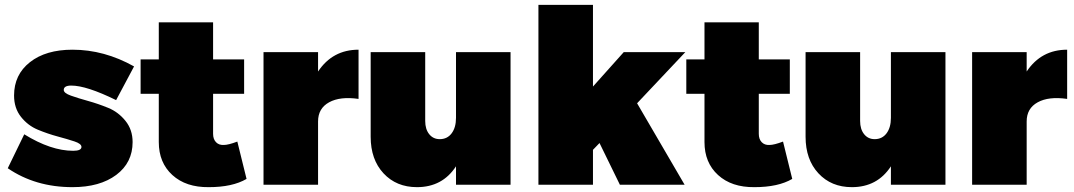

<svg xmlns="http://www.w3.org/2000/svg" viewBox="-20 -762 4432 792"><path d="M459 -349Q337 -409 274 -409Q243 -409 243 -391Q243 -378 272.5 -367.5Q302 -357 343.5 -345.5Q385 -334 426.5 -317Q468 -300 497.5 -263.5Q527 -227 527 -176Q527 -91 459.5 -40.5Q392 10 279 10Q126 10 12 -68L80 -208Q190 -140 282 -140Q316 -140 316 -156Q316 -169 287.5 -178.5Q259 -188 218 -199Q177 -210 136 -227Q95 -244 66.5 -280Q38 -316 38 -368Q38 -454 103.5 -505.5Q169 -557 279 -557Q410 -557 533 -488Z M959 -178 997 -24Q939 10 841 10Q747 11 691 -40Q635 -91 635 -176V-375H560V-517H635V-670H859V-517H987V-375H859V-210Q859 -188 871 -175.5Q883 -163 903 -164Q922 -164 959 -178Z M1292 -467Q1352 -557 1459 -557V-354Q1383 -365 1337.5 -340Q1292 -315 1292 -261V0H1067V-547H1292Z M1861 -547H2086V0H1861V-76Q1805 10 1700 10Q1615 10 1562 -47Q1509 -104 1509 -198V-547H1734V-263Q1734 -229 1750.5 -208.5Q1767 -188 1794 -188Q1825 -188 1843 -212Q1861 -236 1861 -276Z M2807 -547 2608 -336 2804 0H2537L2453 -172L2426 -144V0H2201V-742H2426V-405L2553 -547Z M3210 -178 3248 -24Q3190 10 3092 10Q2998 11 2942 -40Q2886 -91 2886 -176V-375H2811V-517H2886V-670H3110V-517H3238V-375H3110V-210Q3110 -188 3122 -175.5Q3134 -163 3154 -164Q3173 -164 3210 -178Z M3655 -547H3880V0H3655V-76Q3599 10 3494 10Q3409 10 3356 -47Q3303 -104 3303 -198V-547H3528V-263Q3528 -229 3544.5 -208.5Q3561 -188 3588 -188Q3619 -188 3637 -212Q3655 -236 3655 -276Z M4215 -467Q4275 -557 4382 -557V-354Q4306 -365 4260.5 -340Q4215 -315 4215 -261V0H3990V-547H4215Z"/></svg>

Font: MontserratBlack
Style: Regular
Weight: 900
Designer: Julieta Ulanovsky
Foundry: Julieta Ulanovsky
Version: Version 4.000